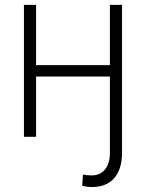

<svg xmlns="http://www.w3.org/2000/svg" viewBox="-20 -550 589 772"><path d="M349.6 202.1Q331.5 202.1 310.5 197.3L313.5 151.4Q323.7 155.3 348.6 155.3Q382.3 155.3 402.1 131.3Q421.9 107.4 421.9 63.5V-242.2H125V0H76.2V-530.3H125V-288.1H421.9V-530.3H470.7V63.5Q470.7 130.4 439.2 166.3Q407.7 202.1 349.6 202.1Z"/></svg>

Font: Pretendard ExtraLight
Style: Regular
Weight: 200
Designer: Base glyphs from Inter by Rasmus Andersson; Hangeul glyphs from Noto Sans CJK(Source Han Sans) by Jang Soo-young and Kan
Foundry: Kil Hyung-jin
Version: Version 1.309